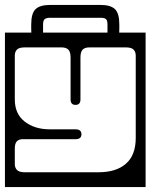

<svg xmlns="http://www.w3.org/2000/svg" viewBox="-40 -738 610 778"><path d="M443.5 -639Q443.5 -629.5 443.5 -621.2Q443.5 -613 443 -606H550V20H-20V-606H87Q86.5 -613 86.5 -621.2Q86.5 -629.5 86.5 -639Q86.5 -684 104.2 -701Q122 -718 162.5 -718H367.5Q408 -718 425.8 -701Q443.5 -684 443.5 -639ZM134.5 -639V-606H395.5V-639Q395.5 -655 389.5 -660.5Q383.5 -666 367.5 -666H163.5Q148 -666 141.2 -660.5Q134.5 -655 134.5 -639ZM161 -214H266Q290 -214 290 -194Q290 -174 266 -174H52Q37 -174 28.5 -165.5Q20 -157 20 -136V-73Q20 -59 28.5 -49.5Q37 -40 61 -40H359Q431 -40 470.5 -74.8Q510 -109.5 510 -179V-513Q510 -527.5 501.5 -536.8Q493 -546 469 -546H323Q303.5 -546 294.8 -536.8Q286 -527.5 286 -505V-335Q286 -313 266 -313Q246 -313 246 -335V-505Q246 -527.5 237 -536.8Q228 -546 209 -546H61Q37 -546 28.5 -536.8Q20 -527.5 20 -513V-335Q20 -276 60.5 -245Q101 -214 161 -214Z"/></svg>

Font: Honk Rounded
Style: Regular
Weight: 400
Designer: Noopur Datye & Yesha Goshar
Foundry: Ek Type
Version: Version 1.000